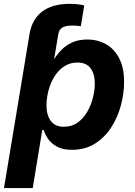

<svg xmlns="http://www.w3.org/2000/svg" viewBox="-37 -754 687 978"><path d="M90.8 -444.5 107.6 -545.9 113.3 -580.1Q126 -655.8 177.7 -695.1Q229.4 -734.4 317.6 -734.4Q339.8 -734.4 358.7 -732.2Q377.7 -730.1 392.1 -726L374.7 -620.6Q363.4 -622.1 352.7 -623Q341.9 -623.8 331.3 -623.8Q297.9 -623.8 281 -613.8Q264.1 -603.8 260 -580.1L254.2 -545.9L237.3 -444.5ZM-16.7 204.1 107.8 -545.9H251.8L235.6 -454H240Q253.5 -476.7 275.7 -499.6Q297.9 -522.4 330.5 -537.6Q363.1 -552.7 407.3 -552.7Q461.3 -552.7 503.6 -528.5Q546 -504.2 570.6 -456.2Q595.1 -408.1 595.1 -336.8Q595.1 -278.4 578.9 -217.5Q562.6 -156.7 529.7 -105.4Q496.8 -54.2 446.9 -22.5Q396.9 9.1 329.7 9.1Q283 9.1 253.5 -7Q224 -23.1 207.9 -46.4Q191.9 -69.7 185.3 -91.7H178.3L129.7 204.1ZM287.9 -108.3Q328.8 -108.3 358.5 -129.7Q388.2 -151.1 407.7 -185Q427.1 -218.9 436.5 -257Q445.9 -295.1 445.9 -328.6Q445.9 -377.4 424.4 -406.4Q402.9 -435.4 357.8 -435.4Q318.8 -435.4 289.2 -415.6Q259.6 -395.8 239.8 -363.5Q220 -331.1 209.9 -292.6Q199.9 -254.2 199.9 -216.9Q199.9 -166.7 222.1 -137.5Q244.4 -108.3 287.9 -108.3Z"/></svg>

Font: Inter Variable
Style: Italic
Weight: 400
Italic angle: -9.39999°
Designer: Rasmus Andersson
Foundry: rsms
Version: Version 4.001;git-9221beed3